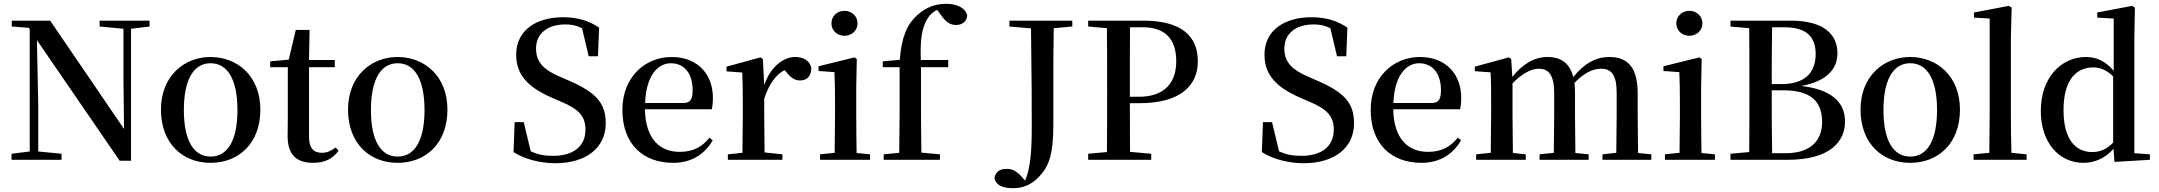

<svg xmlns="http://www.w3.org/2000/svg" viewBox="-20 -844 11401 1014"><path d="M612 5H672V-692L770 -704V-735H506V-704L632 -692V-427L635 -163L245 -735H42V-704L132 -697L137 -689V-44L41 -32V0H305V-32L182 -44V-285L175 -632Z M1092 16C1239 16 1355 -85 1355 -265C1355 -444 1232 -543 1092 -543C953 -543 830 -443 830 -265C830 -86 945 16 1092 16ZM1092 -17C1004 -17 951 -100 951 -263C951 -426 1004 -510 1092 -510C1181 -510 1234 -426 1234 -263C1234 -100 1181 -17 1092 -17Z M1634 16C1696 16 1739 -7 1768 -48L1753 -65C1726 -46 1707 -37 1679 -37C1637 -37 1612 -62 1612 -121V-489H1748V-527H1612L1615 -686H1542L1505 -529L1407 -520V-489H1500V-223C1500 -185 1499 -161 1499 -126C1499 -29 1543 16 1634 16Z M2080 16C2227 16 2343 -85 2343 -265C2343 -444 2220 -543 2080 -543C1941 -543 1818 -443 1818 -265C1818 -86 1933 16 2080 16ZM2080 -17C1992 -17 1939 -100 1939 -263C1939 -426 1992 -510 2080 -510C2169 -510 2222 -426 2222 -263C2222 -100 2169 -17 2080 -17Z M2912 18C3078 18 3179 -65 3179 -193C3179 -299 3129 -357 2978 -421L2930 -442C2855 -475 2811 -514 2811 -587C2811 -670 2875 -715 2966 -715C3000 -715 3026 -709 3054 -695L3089 -547H3138L3144 -698C3093 -733 3032 -753 2954 -753C2812 -753 2706 -684 2706 -555C2706 -446 2772 -381 2897 -327L2941 -308C3039 -267 3072 -229 3072 -159C3072 -70 3006 -21 2902 -21C2855 -21 2821 -27 2783 -45L2746 -199H2698L2692 -41C2745 -6 2829 18 2912 18Z M3535 16C3630 16 3701 -28 3744 -103L3727 -117C3689 -69 3641 -42 3570 -42C3465 -42 3389 -110 3386 -267H3739C3743 -284 3745 -303 3745 -328C3745 -449 3667 -543 3527 -543C3389 -543 3267 -439 3267 -264C3267 -81 3378 16 3535 16ZM3387 -300C3392 -440 3451 -510 3523 -510C3594 -510 3638 -455 3638 -369C3638 -320 3627 -300 3588 -300Z M3900 0H4112V-29L4018 -39L4016 -232V-323C4042 -400 4075 -447 4123 -474L4131 -465C4155 -436 4175 -419 4205 -419C4246 -419 4264 -446 4265 -485C4256 -526 4221 -543 4179 -543C4115 -543 4048 -488 4016 -395L4009 -532L3996 -541L3817 -492V-467L3900 -461C3902 -412 3903 -369 3903 -301V-232L3901 -37L3824 -29V0Z M4440 -655C4477 -655 4509 -682 4509 -721C4509 -759 4477 -787 4440 -787C4402 -787 4371 -759 4371 -721C4371 -682 4402 -655 4440 -655ZM4387 0H4575V-29L4504 -36C4503 -93 4502 -177 4502 -232V-385L4505 -532L4493 -541L4303 -494V-469L4387 -463C4389 -414 4390 -367 4390 -300V-232L4388 -37L4311 -29V0Z M4728 0H4944V-29L4846 -38L4844 -232V-489H4988V-527H4843C4839 -638 4849 -700 4881 -750C4892 -767 4909 -782 4929 -792L4947 -768C4974 -728 4998 -712 5029 -712C5065 -712 5087 -734 5088 -763C5077 -806 5029 -824 4976 -824C4922 -824 4870 -806 4823 -763C4772 -717 4741 -650 4732 -528L4642 -520V-489H4731V-232L4729 -37L4647 -29V0Z M5311 -704 5425 -694C5429 -404 5429 -289 5429 -174C5429 -39 5421 46 5394 110L5372 85C5342 55 5325 48 5295 48C5263 48 5239 61 5232 95C5238 134 5275 150 5332 150C5383 150 5436 130 5480 75C5523 24 5543 -38 5543 -188V-396C5543 -497 5543 -598 5545 -695L5643 -704V-735H5311Z M5727 -704 5826 -695C5827 -595 5827 -495 5827 -393V-342C5827 -241 5827 -140 5826 -41L5727 -32V0H6060V-32L5948 -42L5947 -299H5998C6219 -299 6306 -396 6306 -520C6306 -654 6219 -735 6018 -735H5727ZM5947 -333V-393C5947 -496 5947 -599 5948 -700H6014C6134 -700 6192 -638 6192 -520C6192 -410 6133 -333 5995 -333Z M6864 18C7030 18 7131 -65 7131 -193C7131 -299 7081 -357 6930 -421L6882 -442C6807 -475 6763 -514 6763 -587C6763 -670 6827 -715 6918 -715C6952 -715 6978 -709 7006 -695L7041 -547H7090L7096 -698C7045 -733 6984 -753 6906 -753C6764 -753 6658 -684 6658 -555C6658 -446 6724 -381 6849 -327L6893 -308C6991 -267 7024 -229 7024 -159C7024 -70 6958 -21 6854 -21C6807 -21 6773 -27 6735 -45L6698 -199H6650L6644 -41C6697 -6 6781 18 6864 18Z M7487 16C7582 16 7653 -28 7696 -103L7679 -117C7641 -69 7593 -42 7522 -42C7417 -42 7341 -110 7338 -267H7691C7695 -284 7697 -303 7697 -328C7697 -449 7619 -543 7479 -543C7341 -543 7219 -439 7219 -264C7219 -81 7330 16 7487 16ZM7339 -300C7344 -440 7403 -510 7475 -510C7546 -510 7590 -455 7590 -369C7590 -320 7579 -300 7540 -300Z M8515 0H8701V-29L8631 -36L8629 -232V-351C8629 -486 8578 -543 8479 -543C8410 -543 8348 -511 8289 -437C8270 -511 8223 -543 8153 -543C8083 -543 8023 -507 7967 -438L7961 -532L7948 -541L7769 -492V-468L7852 -462C7855 -412 7855 -369 7855 -302V-232L7853 -37L7776 -29V0H8038V-29L7970 -36L7968 -232V-404C8018 -455 8065 -481 8108 -481C8159 -481 8188 -446 8188 -354V-232L8186 -37L8111 -29V0H8370V-29L8300 -36L8298 -232V-353C8298 -372 8297 -390 8295 -406C8346 -459 8392 -481 8435 -481C8489 -481 8518 -450 8518 -354V-232L8516 -37L8443 -29V0Z M8902 -655C8939 -655 8971 -682 8971 -721C8971 -759 8939 -787 8902 -787C8864 -787 8833 -759 8833 -721C8833 -682 8864 -655 8902 -655ZM8849 0H9037V-29L8966 -36C8965 -93 8964 -177 8964 -232V-385L8967 -532L8955 -541L8765 -494V-469L8849 -463C8851 -414 8852 -367 8852 -300V-232L8850 -37L8773 -29V0Z M9119 -704 9218 -695C9219 -596 9219 -496 9219 -396V-349C9219 -245 9219 -142 9218 -41L9119 -32V0H9420C9650 0 9724 -100 9724 -202C9724 -301 9657 -371 9493 -390C9633 -415 9684 -485 9684 -562C9684 -664 9611 -735 9436 -735H9119ZM9337 -367H9399C9539 -367 9603 -312 9603 -200C9603 -93 9532 -35 9413 -35H9339C9337 -138 9337 -244 9337 -367ZM9339 -700H9404C9522 -700 9569 -648 9569 -559C9569 -458 9509 -400 9390 -400H9337C9337 -504 9337 -603 9339 -700Z M10068 16C10215 16 10331 -85 10331 -265C10331 -444 10208 -543 10068 -543C9929 -543 9806 -443 9806 -265C9806 -86 9921 16 10068 16ZM10068 -17C9980 -17 9927 -100 9927 -263C9927 -426 9980 -510 10068 -510C10157 -510 10210 -426 10210 -263C10210 -100 10157 -17 10068 -17Z M10485 0H10683V-29L10603 -37C10601 -98 10600 -172 10600 -232V-647L10604 -804L10589 -813L10405 -778V-751L10488 -746V-232L10486 -37L10403 -29V0Z M11147 11 11334 0V-29L11252 -35V-649L11255 -804L11240 -813L11056 -778V-751L11143 -746V-470C11100 -521 11052 -543 10997 -543C10865 -543 10758 -434 10758 -258C10758 -91 10854 16 10983 16C11045 16 11099 -10 11142 -58ZM11140 -91C11105 -55 11071 -41 11029 -41C10943 -41 10878 -106 10878 -262C10878 -427 10949 -488 11035 -488C11072 -488 11105 -474 11140 -441Z"/></svg>

Font: Noto Serif JP SemiBold
Style: Regular
Weight: 600
Designer: Ryoko NISHIZUKA 西塚涼子 (kana & ideographs); Frank Grießhammer (Latin, Greek & Cyrillic); Wenlong ZHANG 张文龙 (bopomofo); San
Foundry: Adobe
Version: Version 2.001;hotconv 1.1.0;makeotfexe 2.6.0